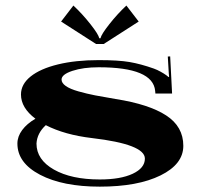

<svg xmlns="http://www.w3.org/2000/svg" viewBox="-20 -679 731 703"><path d="M359.7 -517.9H331.7L203.7 -600.1L248.7 -658.7Q281.5 -628.1 311 -590.7Q340.5 -553.3 343.5 -538.9H347.9Q351 -553.3 380.5 -590.7Q410 -628.1 442.7 -658.7L487.8 -600.1ZM109.7 -244.3Q56.8 -284.1 56.8 -333Q56.8 -370.6 92.2 -399Q127.6 -427.4 192.3 -443.2Q257 -458.9 341.3 -458.9Q413.5 -458.9 454.3 -451.9Q495.2 -444.9 543.3 -427.9Q555.5 -423.5 568.4 -416.3Q581.3 -409.1 588.5 -403.8Q595.7 -398.6 596.2 -396.9L599.2 -398.2Q597.9 -408.2 597 -427.4L594.4 -472L603.1 -472.5L610.1 -336.5H549L548.1 -346.2Q540.2 -432.7 341.3 -432.7Q285 -432.7 245.2 -419.6Q205.4 -406.5 205.4 -387.7Q205.4 -375 220.9 -364.1Q236.5 -353.1 267.3 -344.4Q298.1 -335.7 328.5 -329.8Q358.8 -323.9 403.8 -316.4Q525.8 -297.2 588.5 -256.3Q651.2 -215.5 651.2 -145.1Q651.2 -77.8 567.7 -36.7Q484.3 4.4 345.3 4.4Q209.8 4.4 126.7 -39.1Q43.7 -82.6 43.7 -153.4Q43.7 -179.2 61.2 -202.8Q78.7 -226.4 109.7 -244.3ZM147.7 -220.7Q115.8 -191.4 113.6 -153.4Q113.6 -94.4 177.4 -58.1Q241.3 -21.9 345.3 -21.9Q421.3 -21.9 465.9 -42.8Q510.5 -63.8 510.5 -98.3Q510.5 -150.8 316.4 -173.5Q216.8 -185.3 147.7 -220.7Z"/></svg>

Font: Wabroye
Style: Medium
Weight: 500
Designer: gluk
Foundry: gluk
Version: Version 0.14